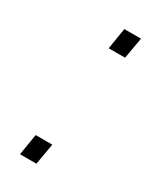

<svg xmlns="http://www.w3.org/2000/svg" viewBox="-143 -578 524 629"><g transform="rotate(30 119.0 -263.0)"><path d="M122 -446 135 -526H198L184 -446ZM44 0 57 -80H120L106 0Z"/></g></svg>

Font: Archivo SemiCondensed Thin
Style: Italic
Weight: 250
Width: 4
Italic angle: -10°
Designer: Hector Gatti
Foundry: Omnibus-Type
Version: Version 2.001